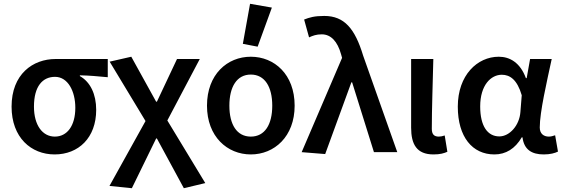

<svg xmlns="http://www.w3.org/2000/svg" viewBox="-20 -802 2970 1012"><path d="M268 12C394 12 487 -76 487 -223C487 -306 456 -370 401 -401V-405C454 -404 493 -400 548 -395V-491H273C153 -491 41 -411 41 -240C41 -77 144 12 268 12ZM270 -397C338 -397 377 -321 377 -234C377 -139 334 -82 269 -82C204 -82 159 -142 159 -240C159 -348 205 -397 270 -397Z M675 190 803 -72H807L949 190L1062 163L862 -167L1033 -491H913L807 -266H803L672 -503L558 -477L747 -164L557 178Z M1071 -245C1071 -82 1178 12 1302 12C1426 12 1533 -82 1533 -245C1533 -410 1426 -503 1302 -503C1178 -503 1071 -410 1071 -245ZM1189 -245C1189 -344 1228 -409 1302 -409C1376 -409 1415 -344 1415 -245C1415 -146 1376 -82 1302 -82C1228 -82 1189 -146 1189 -245ZM1338 -556 1413 -762 1298 -782 1260 -571Z M1694 10 1832 -368H1836L1951 0H2074L1894 -509C1851 -651 1795 -718 1689 -718C1637 -718 1611 -710 1583 -699L1609 -605C1629 -614 1647 -621 1676 -621C1724 -621 1759 -584 1778 -515L1783 -497L1570 0Z M2147 -491V-129C2147 -42 2176 12 2265 12C2300 12 2320 6 2338 -2L2324 -88C2313 -84 2302 -82 2293 -82C2269 -82 2256 -93 2256 -123C2256 -222 2261 -368 2264 -491Z M2586 12C2646 12 2695 -18 2730 -78H2734C2742 -14 2782 12 2846 12C2880 12 2905 5 2921 -3L2906 -89C2895 -85 2883 -82 2873 -82C2846 -82 2825 -97 2825 -130C2825 -212 2862 -370 2888 -491H2774L2756 -390H2752C2722 -472 2667 -503 2609 -503C2496 -503 2393 -406 2393 -240C2393 -80 2470 12 2586 12ZM2511 -241C2511 -354 2568 -408 2625 -408C2668 -408 2706 -382 2730 -300L2723 -212C2718 -141 2666 -83 2612 -83C2550 -83 2511 -137 2511 -241Z"/></svg>

Font: DAIFUKU Sans Semibold
Style: Regular
Weight: 600
Designer: Original font ‘Source Sans 3’ : Paul D. Hunt
Foundry: Daifuku
Version: Version 1.000